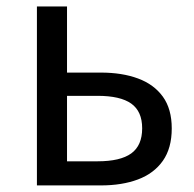

<svg xmlns="http://www.w3.org/2000/svg" viewBox="-20 -563 588 583"><path d="M92.1 0V-543.4H183.5V-342.6H286Q350.8 -342.6 399.1 -324.7Q447.5 -306.8 474.5 -269.5Q501.5 -232.2 501.5 -173Q501.5 -113 474.5 -74.7Q447.5 -36.4 399.1 -18.2Q350.8 0 286 0ZM183.5 -73.2H276.2Q345.4 -73.2 378.6 -97.2Q411.7 -121.3 411.7 -173.4Q411.7 -224.7 378.6 -248.4Q345.4 -272 276.2 -272H183.5Z"/></svg>

Font: Noto Sans JP
Style: Regular
Weight: 100
Designer: Ryoko NISHIZUKA 西塚涼子 (kana, bopomofo & ideographs); Paul D. Hunt (Latin, Greek & Cyrillic); Sandoll Communications 산돌커뮤니
Foundry: Adobe
Version: Version 2.004;hotconv 1.0.118;makeotfexe 2.5.65603